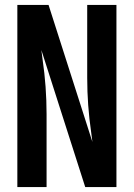

<svg xmlns="http://www.w3.org/2000/svg" viewBox="-20 -755 540 775"><path d="M50 0V-735H89H176L353 -182Q351 -201 348 -221Q332 -330 332 -441V-735H450V0H411H324L147 -553Q149 -534 152 -514Q168 -405 168 -294V0Z"/></svg>

Font: Iosevka SS01
Style: Bold
Weight: 700
Monospace: yes
Designer: Belleve Invis
Foundry: Belleve Invis
Version: 2.3.3; ttfautohint (v1.8.3)